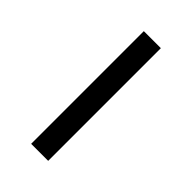

<svg xmlns="http://www.w3.org/2000/svg" viewBox="-282 -922 1164 1164"><g transform="rotate(45 300.0 -340.0)"><path d="M227 143V-823H373V143Z"/></g></svg>

Font: Iosevka Custom Heavy Extended
Style: Regular
Weight: 900
Width: 7
Monospace: yes
Designer: Belleve Invis
Foundry: Belleve Invis
Version: Version 11.2.4; ttfautohint (v1.8.4)